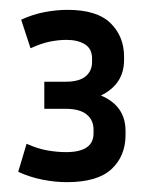

<svg xmlns="http://www.w3.org/2000/svg" viewBox="-20 -810 314 390"><path d="M235 -536Q235 -493 206.5 -466.5Q178 -440 116 -440Q92 -440 66.5 -445Q41 -450 17 -461L34 -518Q56 -508 76 -504.5Q96 -501 114 -501Q170 -501 170 -539V-547Q170 -566 156 -577.5Q142 -589 113 -589H70V-644H113Q141 -644 154 -655Q167 -666 167 -684V-691Q167 -711 152.5 -720Q138 -729 115 -729Q99 -729 81.5 -725.5Q64 -722 42 -712L23 -770Q47 -781 71 -785.5Q95 -790 117 -790Q177 -790 204.5 -763Q232 -736 232 -695V-688Q232 -639 185 -616Q235 -595 235 -544Z"/></svg>

Font: Inria Sans
Style: Regular
Weight: 400
Designer: Black Foundry Team
Foundry: Black Foundry
Version: Version 1.2; ttfautohint (v1.8.3)